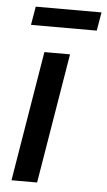

<svg xmlns="http://www.w3.org/2000/svg" viewBox="-53 -763 443 798"><g transform="rotate(5 169.0 -364.0)"><path d="M25.9 0 115.7 -542.5H222.7L132.8 0ZM337.9 -727.5 324.7 -650.4H50.3L63.5 -727.5Z"/></g></svg>

Font: Inter 16pt Medium
Style: Italic
Weight: 500
Italic angle: -9.3988°
Version: Version 4.001;git-66647c0bb